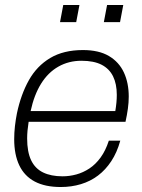

<svg xmlns="http://www.w3.org/2000/svg" viewBox="-20 -739 572 771"><path d="M224 12Q161 12 119.5 -10Q78 -32 57.5 -75Q37 -118 37 -180Q37 -206 40 -232.5Q43 -259 48 -284Q64 -360 96 -417Q128 -474 181.5 -506Q235 -538 313 -538Q377 -538 417.5 -514Q458 -490 477.5 -448Q497 -406 497 -351Q497 -328 493.5 -302.5Q490 -277 484 -250H95Q92 -231 90.5 -214.5Q89 -198 89 -183Q89 -129 105 -95.5Q121 -62 153 -46.5Q185 -31 231 -31Q259 -31 286.5 -38.5Q314 -46 339 -62.5Q364 -79 384 -106.5Q404 -134 417 -174H463Q450 -127 427 -92Q404 -57 373.5 -34Q343 -11 305 0.5Q267 12 224 12ZM103 -293H443Q446 -311 447.5 -327Q449 -343 449 -358Q449 -402 434 -432.5Q419 -463 388 -479Q357 -495 307 -495Q256 -495 214.5 -471.5Q173 -448 145 -403Q117 -358 103 -293ZM221 -650 234 -719H299L286 -650ZM397 -650 410 -719H475L462 -650Z"/></svg>

Font: Archivo SemiBold Thin
Style: Italic
Weight: 250
Italic angle: -10°
Version: Version 2.001